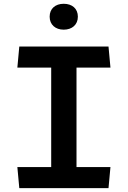

<svg xmlns="http://www.w3.org/2000/svg" viewBox="-20 -970 660 990"><path d="M79.5 0H539.5L549.5 -108.5H374.5V-621.5H549.5L539.5 -730H79.5L69.5 -621.5H244V-108.5H69.5ZM236 -884C236 -843 265.5 -817 308.5 -817C352 -817 381.5 -843 381.5 -884C381.5 -925.5 352 -950.5 308.5 -950.5C265.5 -950.5 236 -925.5 236 -884Z"/></svg>

Font: Monaspace Argon SemiBold
Style: Regular
Weight: 600
Designer: Riley Cran & the Lettermatic Team
Foundry: Lettermatic
Version: Version 1.000 (Monaspace Argon)